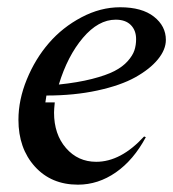

<svg xmlns="http://www.w3.org/2000/svg" viewBox="-20 -500 477 529"><path d="M381.8 -122.1Q348.1 -59.1 299.3 -25.1Q250.5 8.8 194.8 8.8Q121.1 8.8 75.9 -41.3Q30.8 -91.3 30.8 -169.9Q30.8 -225.1 54 -281.5Q77.1 -337.9 114.7 -381.3Q152.3 -424.8 204.6 -452.4Q256.8 -480 311 -480Q371.1 -480 404.1 -454.1Q437 -428.2 437 -390.1Q437 -363.3 415 -336.4Q393.1 -309.6 352.8 -287.1Q312.5 -264.6 248.5 -250.7Q184.6 -236.8 107.9 -236.8L105 -217.8H130.9Q128.9 -198.2 128.9 -189.9Q128.9 -129.9 161.9 -92Q194.8 -54.2 245.1 -54.2Q313 -54.2 377 -124ZM298.8 -445.8Q251 -445.8 208.5 -395.8Q166 -345.7 142.1 -267.1Q194.3 -272.5 233.4 -282.5Q272.5 -292.5 295.2 -304.2Q317.9 -315.9 331.8 -331.5Q345.7 -347.2 350.3 -361.3Q355 -375.5 355 -392.1Q355 -416.5 340.3 -431.2Q325.7 -445.8 298.8 -445.8Z"/></svg>

Font: Redaction
Style: Italic
Weight: 400
Designer: Jeremy Mickel / Forest Young
Foundry: MCKL
Version: Version 2.001;hotconv 1.0.113;makeotfexe 2.5.65598 DEVELOPME